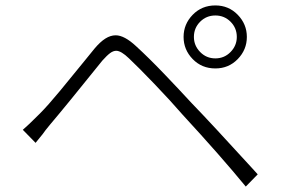

<svg xmlns="http://www.w3.org/2000/svg" viewBox="-20 -729 1040 707"><path d="M773 -514Q806 -514 829 -537.5Q852 -561 852 -593Q852 -626 829 -649Q806 -672 773 -672Q740 -672 717 -649Q694 -626 694 -593Q694 -561 717 -537.5Q740 -514 773 -514ZM773 -709Q822 -709 855.5 -674.5Q889 -640 889 -593Q889 -546 855.5 -511.5Q822 -477 773 -477Q723 -477 689.5 -511.5Q656 -546 656 -593Q656 -640 689.5 -674.5Q723 -709 773 -709ZM127 -311Q156 -340 201.5 -395Q247 -450 289 -502L328 -550Q349 -575 368 -587Q387 -599 406 -599Q438 -599 481 -559Q529 -515 584.5 -457Q640 -399 686 -349Q754 -279 910 -108L929 -87L885 -42Q794 -153 653 -306Q608 -358 548.5 -420Q489 -482 455 -514Q426 -542 408 -542Q397 -542 385.5 -533.5Q374 -525 357 -506Q222 -338 165 -271Q145 -247 137 -235L111 -203L64 -251Q82 -266 127 -311Z"/></svg>

Font: Merged Yaku Han JP Light
Style: Regular
Weight: 300
Designer: Ryoko NISHIZUKA 西塚涼子 (kana, bopomofo & ideographs); Paul D. Hunt (Latin, Greek & Cyrillic); Sandoll Communications 산돌커뮤니
Foundry: Adobe
Version: Version 2.004